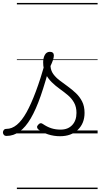

<svg xmlns="http://www.w3.org/2000/svg" viewBox="-115 -909 685 1308"><path d="M-70 17Q-83 17 -89 9.5Q-95 2 -95 -7Q-95 -16 -89 -23.5Q-83 -31 -71 -31Q-34 -31 0 -59Q34 -87 65.5 -143.5Q97 -200 129 -285.5Q161 -371 194 -487L228 -477Q195 -350 162.5 -256.5Q130 -163 94.5 -102.5Q59 -42 18 -12.5Q-23 17 -70 17ZM294 19Q252 19 213 6.5Q174 -6 145 -28Q138 -35 137.5 -43Q137 -51 146 -60Q153 -68 160 -69.5Q167 -71 176 -65Q205 -45 234 -35.5Q263 -26 298 -26Q348 -26 377 -57Q406 -88 406 -140Q406 -180 390 -209Q374 -238 348 -260Q322 -282 292.5 -303Q263 -324 237.5 -349Q212 -374 195.5 -406.5Q179 -439 179 -485Q179 -514 190.5 -535Q202 -556 225 -556Q238 -556 245 -549.5Q252 -543 252 -531Q252 -519 246 -500.5Q240 -482 229 -459Q231 -428 248 -404.5Q265 -381 291.5 -361Q318 -341 347 -320Q376 -299 402 -274.5Q428 -250 444.5 -217.5Q461 -185 461 -140Q461 -69 415.5 -25Q370 19 294 19ZM0 369H550V379H0ZM0 -20H550V0H0ZM0 -505H550V-500H0ZM0 -889H550V-879H0Z"/></svg>

Font: Playwrite HR Lijeva Guides
Style: Regular
Weight: 400
Designer: Veronika Burian, José Scaglione
Foundry: TypeTogether
Version: Version 1.003